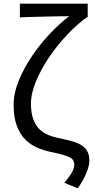

<svg xmlns="http://www.w3.org/2000/svg" viewBox="-20 -816 513 1042"><path d="M329 176Q344 158 354 144.5Q364 131 370.5 119.5Q377 108 380 98Q383 88 383 77Q383 65 378 55.5Q373 46 359 38.5Q345 31 321 24Q297 17 258 9Q217 1 180 -15.5Q143 -32 115 -61Q87 -90 70.5 -135.5Q54 -181 54 -248Q54 -311 82 -379Q110 -447 153.5 -511.5Q197 -576 250.5 -632.5Q304 -689 355 -728Q331 -728 296.5 -727.5Q262 -727 224.5 -726Q187 -725 151 -724Q115 -723 88 -722V-796H456V-722H451Q399 -685 345.5 -628.5Q292 -572 248 -507.5Q204 -443 176 -376.5Q148 -310 148 -253Q148 -205 159.5 -172Q171 -139 192 -117Q213 -95 243 -83Q273 -71 311 -64Q350 -56 379 -47Q408 -38 427 -24.5Q446 -11 455.5 8.5Q465 28 465 56Q465 81 450 120Q435 159 402 206Z"/></svg>

Font: SpoqaHanSans-Regular
Style: Regular
Weight: 400
Designer: [Spoqa Han Sans] Dong-huui Kim \uAE40 \uB3D9 \uD718  Younghwa Kang \uAC15 \uC601 \uD654  [Noto Sans] Ryoko NISHIZUKA \u8
Foundry: Spoqa (http://www.spoqa-han-sans.com)
Version: Version 2.000